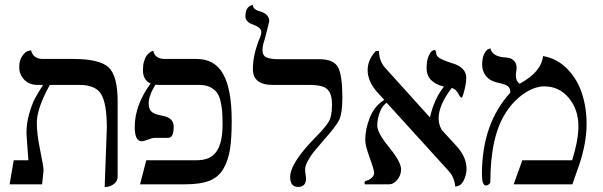

<svg xmlns="http://www.w3.org/2000/svg" viewBox="-20 -766 2506 798"><path d="M415 12 424 -234Q424 -336 400.5 -374.5Q377 -413 312 -413H187Q133 -315 133 -256Q133 -209 147 -141.5Q161 -74 161 -58L155 0H20L37 -100H98Q97 -114 95 -141Q93 -168 91.5 -188Q90 -208 90 -212Q90 -253 101 -292Q112 -331 124.5 -355Q137 -379 159 -413H137Q102 -413 81 -434.5Q60 -456 60 -487Q60 -515 72 -532.5Q84 -550 96 -554L109 -557Q118 -521 158 -521H284Q394 -521 431.5 -486Q469 -451 469 -344V-33Q469 -14 455.5 -3Q442 8 428 10Z M905 -248Q905 -280 903.5 -301.5Q902 -323 896.5 -346Q891 -369 880.5 -382.5Q870 -396 852 -404.5Q834 -413 809 -413H643Q634 -413 626 -414Q598 -369 598 -336Q598 -313 609.5 -302Q621 -291 655 -285Q702 -276 702 -240Q702 -193 679 -193H623Q612 -193 595.5 -186Q579 -179 569 -179Q540 -179 540 -238Q540 -329 606 -419Q574 -433 574 -475Q574 -495 578.5 -510.5Q583 -526 589 -534Q595 -542 601.5 -547Q608 -552 613 -554L617 -555Q624 -521 665 -521H797Q873 -521 908 -457.5Q943 -394 943 -265Q943 -191 936 -146Q929 -101 909 -65.5Q889 -30 851 -15Q813 0 751 0H562L588 -100H798Q855 -100 880 -136.5Q905 -173 905 -248Z M1071 -558Q1071 -535 1087.5 -527.5Q1104 -520 1136 -520H1306Q1368 -520 1385.5 -485.5Q1403 -451 1403 -361Q1403 -297 1390.5 -269.5Q1378 -242 1324 -182Q1295 -148 1283.5 -134Q1272 -120 1260 -98.5Q1248 -77 1248 -61Q1248 -53 1250 -41.5Q1252 -30 1252 -25Q1252 11 1219 11Q1186 11 1186 -30Q1186 -90 1297 -201Q1336 -241 1348 -263.5Q1360 -286 1360 -332Q1360 -374 1342 -393.5Q1324 -413 1267 -413H1114Q1031 -413 1031 -479Q1031 -533 1055 -597Q1066 -619 1066 -633Q1066 -651 1034 -663Q1000 -674 1000 -698Q1000 -711 1003 -720.5Q1006 -730 1010.5 -734.5Q1015 -739 1019.5 -741.5Q1024 -744 1027 -745L1030 -746Q1032 -726 1060 -719Q1099 -708 1099 -678Q1099 -676 1090.5 -642.5Q1082 -609 1080 -602Q1071 -577 1071 -558Z M1918 -442Q1918 -428 1914 -408Q1910 -388 1905.5 -374Q1901 -360 1899 -360Q1895 -360 1891 -366Q1887 -372 1883 -379.5Q1879 -387 1872 -393Q1865 -399 1857 -400Q1803 -329 1803 -274Q1803 -249 1816 -226L1881 -155Q1919 -111 1919 -65Q1919 -38 1906.5 -14.5Q1894 9 1872 9Q1869 -28 1846 -54L1587 -339Q1567 -325 1557.5 -297Q1548 -269 1548 -244Q1548 -214 1597.5 -153.5Q1647 -93 1647 -62Q1647 -38 1631.5 -19Q1616 0 1598 0H1497Q1495 -4 1495 -6Q1495 -13 1502 -15Q1514 -17 1524.5 -26.5Q1535 -36 1535 -47Q1535 -60 1516.5 -110.5Q1498 -161 1498 -184Q1498 -229 1517 -277Q1536 -325 1577 -351L1546 -385Q1508 -429 1508 -475Q1508 -517 1542 -554H1555Q1556 -512 1580 -485L1766 -279L1767 -278Q1784 -354 1825 -406Q1753 -424 1753 -482Q1753 -513 1761 -532Q1769 -551 1777 -555L1786 -559Q1793 -554 1793 -544.5Q1793 -535 1805 -526Q1817 -517 1854 -505Q1918 -488 1918 -442Z M2237 -533Q2295 -523 2337 -480.5Q2379 -438 2398.5 -378.5Q2418 -319 2418 -252Q2418 -173 2388 -83L2359 0H2115L2151 -100H2358Q2384 -183 2384 -241Q2384 -311 2344 -359Q2304 -407 2242 -407Q2203 -407 2160 -378.5Q2117 -350 2085 -302Q2018 -203 2018 -9Q2018 -5 2012 0Q2006 5 2000 5Q1983 5 1983 -42Q1983 -252 2101 -381Q2101 -400 2090.5 -408Q2080 -416 2046 -423Q2016 -430 2000 -450Q1984 -470 1984 -497Q1984 -525 1992.5 -542Q2001 -559 2010 -562L2018 -565Q2026 -533 2072 -528Q2088 -527 2098 -524.5Q2108 -522 2117.5 -512Q2127 -502 2127 -485Q2127 -476 2125.5 -467.5Q2124 -459 2124 -453Q2124 -428 2140 -418Q2230 -467 2237 -533Z"/></svg>

Font: Libertinus Sans
Style: Regular
Weight: 400
Designer: Philipp H. Poll
Foundry: Khaled Hosny
Version: Version 6.1